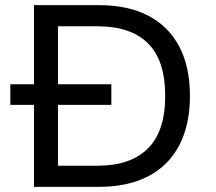

<svg xmlns="http://www.w3.org/2000/svg" viewBox="-20 -725 839 745"><path d="M112 0V-705H364Q477 -705 555.5 -664Q634 -623 675.5 -544.5Q717 -466 717 -353Q717 -240 675.5 -161Q634 -82 555 -41Q476 0 364 0ZM205 -82H359Q486 -82 553.5 -148.5Q621 -215 621 -353Q621 -491 554 -557Q487 -623 359 -623H205ZM20 -318V-398H412V-318Z"/></svg>

Font: Nunito Sans 6pt
Style: Regular
Weight: 400
Version: Version 3.101;gftools[0.9.27]